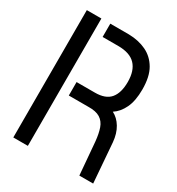

<svg xmlns="http://www.w3.org/2000/svg" viewBox="-168 -807 844 914"><g transform="rotate(30 253.5 -350.0)"><path d="M405 0 390 -178Q386 -220 376 -248.5Q366 -277 343 -291.5Q320 -306 278 -305H171V-379H272Q330 -379 356 -410Q382 -441 382 -501Q382 -563 351.5 -595Q321 -627 257 -627H171V-700H273Q327 -699 369 -679Q411 -659 435.5 -617Q460 -575 460 -505Q460 -442 441 -402.5Q422 -363 391 -343Q421 -328 440.5 -295.5Q460 -263 464 -217L481 0ZM42 0V-700H122V0Z"/></g></svg>

Font: Stick No Bills ExtraLight
Style: Regular
Weight: 400
Version: Version 2.000